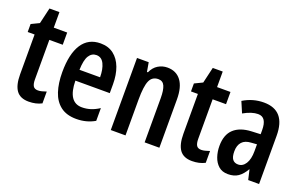

<svg xmlns="http://www.w3.org/2000/svg" viewBox="-80 -1004 2143 1359"><g transform="rotate(20 991.0 -325.0)"><path d="M223 -87Q237 -87 252 -91Q267 -95 285 -101V-12Q243 10 188 10Q124 10 95 -30Q66 -70 66 -151V-451H14V-511L74 -540L102 -660H177V-543H278V-451H177V-153Q177 -120 187 -103.5Q197 -87 223 -87Z M528 -552Q587 -552 627 -521Q667 -490 687.5 -435.5Q708 -381 708 -310V-243H449Q451 -81 556 -81Q589 -81 620 -90.5Q651 -100 685 -122V-26Q654 -8 619.5 1Q585 10 547 10Q473 10 427.5 -25Q382 -60 361.5 -122.5Q341 -185 341 -268Q341 -406 388.5 -479Q436 -552 528 -552ZM528 -464Q493 -464 472.5 -431.5Q452 -399 450 -325H605Q605 -386 586 -425Q567 -464 528 -464Z M1031 -553Q1097 -553 1133.5 -505Q1170 -457 1170 -363V0H1059V-333Q1059 -393 1045.5 -423.5Q1032 -454 998 -454Q952 -454 933.5 -412Q915 -370 915 -270V0H804V-543H892L904 -474H911Q929 -514 961 -533.5Q993 -553 1031 -553Z M1453 -87Q1467 -87 1482 -91Q1497 -95 1515 -101V-12Q1473 10 1418 10Q1354 10 1325 -30Q1296 -70 1296 -151V-451H1244V-511L1304 -540L1332 -660H1407V-543H1508V-451H1407V-153Q1407 -120 1417 -103.5Q1427 -87 1453 -87Z M1757 -554Q1921 -554 1921 -363V0H1839L1822 -74H1820Q1796 -32 1765.5 -11Q1735 10 1689 10Q1645 10 1618 -14Q1591 -38 1578 -76Q1565 -114 1565 -158Q1565 -242 1611 -285Q1657 -328 1744 -332L1811 -335V-366Q1811 -413 1795.5 -438Q1780 -463 1746 -463Q1699 -463 1637 -428L1602 -510Q1674 -554 1757 -554ZM1770 -256Q1723 -254 1700 -228.5Q1677 -203 1677 -158Q1677 -116 1691.5 -97.5Q1706 -79 1733 -79Q1768 -79 1789.5 -113Q1811 -147 1811 -207V-259Z"/></g></svg>

Font: Noto Sans Kannada ExtraCondensed SemiBold
Style: Regular
Weight: 600
Width: 2
Designer: Jelle Bosma - Monotype Design Team
Foundry: Monotype Imaging Inc.
Version: Version 2.005; ttfautohint (v1.8.4.7-5d5b)